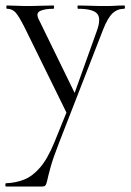

<svg xmlns="http://www.w3.org/2000/svg" viewBox="-22 -406 477 701"><path d="M176.4 113.8 226.8 -10.2 227.2 18.4 69.2 -303Q47.2 -347 34.7 -360.5Q22.2 -374 3.4 -374Q1.2 -374 1.2 -380Q1.2 -386 3.4 -386Q19.4 -386 36.7 -385Q54 -384 70 -384Q102.8 -384 127.8 -385Q152.8 -386 173.2 -386Q175.4 -386 175.4 -380Q175.4 -374 173.2 -374Q141.4 -374 124.6 -366Q107.8 -358 119.6 -335L257 -53.4L232 -15.2L332 -294.4Q348.2 -339.4 332.1 -356.7Q316 -374 263 -374Q261 -374 261 -380Q261 -386 263 -386Q287 -386 308.5 -385Q330 -384 364 -384Q385.6 -384 399.1 -385Q412.6 -386 431.4 -386Q434.2 -386 434.2 -380Q434.2 -374 431.4 -374Q406.2 -374 388.5 -357Q370.8 -340 354.2 -297.4L191.8 120Q171.6 172 162.9 203.5Q154.2 235 151.1 250Q148 265 144.6 270Q141.2 275 130.2 275H-0.2Q-2.4 275 -2.4 269Q-2.4 263 -0.2 263Q35 261.8 65.7 249.8Q96.4 237.8 124 206Q151.6 174.2 176.4 113.8Z"/></svg>

Font: Cormorant Garamond Light
Style: Regular
Weight: 300
Designer: Christian Thalmann (Catharsis Fonts)
Foundry: Catharsis Fonts
Version: Version 4.001